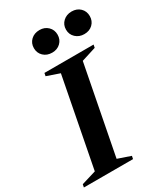

<svg xmlns="http://www.w3.org/2000/svg" viewBox="-283 -1032 984 1130"><g transform="rotate(-30 209.5 -466.5)"><path d="M-58.4 0 -54.4 -20 44.6 -50 160.6 -650 73.6 -680 77.6 -700H411.6L407.6 -680L308.6 -648.8L192.6 -49.9L279.6 -20L275.6 0ZM396 -780.2Q361.4 -780.2 338.1 -801.9Q314.8 -823.6 314.8 -856.8Q314.8 -890 338.1 -911.7Q361.4 -933.4 396 -933.4Q431.6 -933.4 453.9 -911.7Q476.2 -890 476.2 -856.8Q476.2 -823.6 453.9 -801.9Q431.6 -780.2 396 -780.2ZM178.2 -780.2Q142.2 -780.2 119.4 -801.9Q96.6 -823.6 96.6 -856.8Q96.6 -890 119.4 -911.7Q142.2 -933.4 178.2 -933.4Q212.4 -933.4 234.9 -911.7Q257.4 -890 257.4 -856.8Q257.4 -823.6 234.9 -801.9Q212.4 -780.2 178.2 -780.2Z"/></g></svg>

Font: Wittgenstein
Style: Italic
Weight: 400
Italic angle: -11°
Designer: Jörg Drees
Foundry: Jörg Drees
Version: Version 1.500